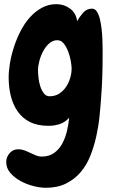

<svg xmlns="http://www.w3.org/2000/svg" viewBox="-20 -598 552 920"><path d="M471.7 -333Q471.7 -283.2 470.2 -233.4Q468.8 -183.6 464.8 -133.8Q461.9 -90.8 457 -42Q452.1 6.8 441.4 55.2Q430.7 103.5 413.1 147.9Q395.5 192.4 366.7 226.6Q337.9 260.7 296.9 281.2Q255.9 301.8 199.2 301.8Q172.9 301.8 140.1 293.5Q107.4 285.2 78.6 269.5Q49.8 253.9 29.8 231Q9.8 208 9.8 177.7Q9.8 155.3 25.9 136.2Q42 117.2 67.4 117.2Q83 117.2 97.2 122.6Q111.3 127.9 125.5 134.8Q139.6 141.6 152.8 147Q166 152.3 179.7 152.3Q215.8 152.3 240.2 134.3Q264.6 116.2 279.3 88.4Q293.9 60.5 301.3 27.8Q308.6 -4.9 311.5 -34.2Q292 -11.7 266.1 -3.4Q240.2 4.9 211.9 4.9Q160.2 4.9 124 -13.2Q87.9 -31.2 65.4 -63Q43 -94.7 32.2 -136.7Q21.5 -178.7 21.5 -227.5Q21.5 -257.8 27.8 -295.9Q34.2 -334 46.9 -373Q59.6 -412.1 78.6 -449.2Q97.7 -486.3 123 -514.6Q148.4 -543 180.2 -560.5Q211.9 -578.1 250 -578.1Q287.1 -578.1 315.9 -556.6Q344.7 -535.2 349.6 -496.1Q360.4 -516.6 377.9 -536.6Q395.5 -556.6 420.9 -556.6Q434.6 -556.6 443.8 -543Q453.1 -529.3 458.5 -507.3Q463.9 -485.4 466.8 -459.5Q469.7 -433.6 470.7 -408.7Q471.7 -383.8 471.7 -363.3Q471.7 -342.8 471.7 -333ZM323.2 -269.5Q323.2 -284.2 318.8 -307.6Q314.5 -331.1 306.2 -352.5Q297.9 -374 285.2 -389.6Q272.5 -405.3 254.9 -405.3Q232.4 -405.3 215.3 -389.6Q198.2 -374 186.5 -352.1Q174.8 -330.1 168.5 -305.2Q162.1 -280.3 162.1 -262.7Q162.1 -250 164.1 -228.5Q166 -207 172.4 -186.5Q178.7 -166 189.5 -151.4Q200.2 -136.7 217.8 -136.7Q244.1 -136.7 263.7 -149.4Q283.2 -162.1 296.4 -181.6Q309.6 -201.2 316.4 -224.6Q323.2 -248 323.2 -269.5Z"/></svg>

Font: Chewy
Style: Regular
Weight: 400
Designer: Squid
Foundry: Font Diner, Inc DBA Sideshow
Version: Version 1.000